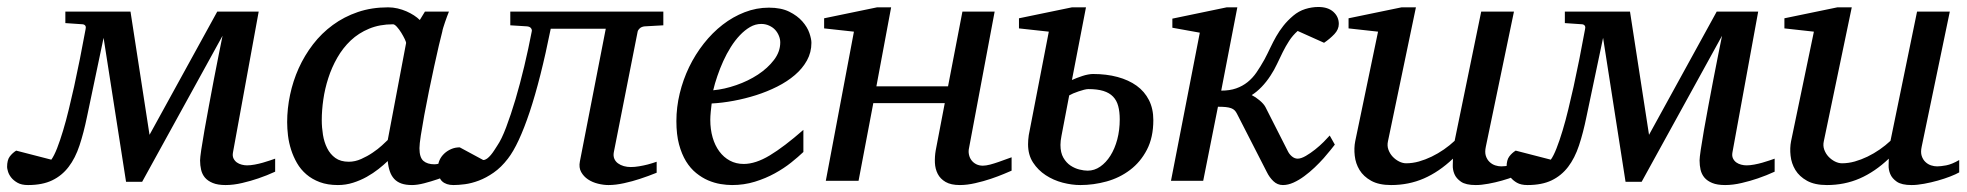

<svg xmlns="http://www.w3.org/2000/svg" viewBox="-71 -515 5604 547"><path d="M712.9 -25.9Q689.5 -15.1 665 -6.8Q644 0.5 619.1 6.3Q594.2 12.2 571.8 12.2Q549.3 12.2 535.2 6.3Q521 0.5 512.9 -9Q504.9 -18.6 502 -31.2Q499 -43.9 499 -58.1Q499 -65.4 502.4 -88.6Q505.9 -111.8 511.5 -143.8Q517.1 -175.8 524.2 -213.6Q531.2 -251.5 538.3 -288.6Q545.4 -325.7 552 -358.4Q558.6 -391.1 563 -413.1L334 2.9H288.1L224.1 -407.2L176.8 -182.1Q167.5 -136.7 155.5 -100.6Q143.6 -64.5 124.5 -39.6Q105.5 -14.6 77.6 -1.2Q49.8 12.2 8.8 12.2Q-9.8 12.2 -21.2 5.6Q-32.7 -1 -39.3 -9.5Q-45.9 -18.1 -48.3 -26.6Q-50.8 -35.2 -50.8 -39.1Q-50.8 -59.1 -43.2 -69.1Q-35.6 -79.1 -24.9 -85.9L75.2 -60.1Q83 -70.8 91.6 -92.5Q100.1 -114.3 108.6 -142.6Q117.2 -170.9 125 -203.4Q132.8 -235.8 140.1 -268.1Q156.7 -343.8 172.9 -432.1Q174.3 -437.5 172.4 -441.2Q170.4 -444.8 165 -445.8L115.2 -449.2V-481.9H300.8L355 -130.9L547.9 -481.9H666L592.8 -81.1Q590.8 -70.8 594.2 -63.7Q597.7 -56.6 603.8 -52.2Q609.9 -47.9 617.7 -45.9Q625.5 -43.9 632.8 -43.9Q642.6 -43.9 654.5 -46.1Q666.5 -48.3 677.7 -51.5Q689 -54.7 698.2 -57.9Q707.5 -61 712.9 -63Z M1085.9 -392.1Q1086.4 -394.5 1082.3 -403.3Q1078.1 -412.1 1072.3 -421.6Q1066.4 -431.2 1059.8 -438.5Q1053.2 -445.8 1048.8 -445.8Q1010.7 -445.8 980.7 -433.3Q950.7 -420.9 928.2 -399.7Q905.8 -378.4 889.9 -350.6Q874 -322.8 864.3 -292.5Q854.5 -262.2 850.1 -231.4Q845.7 -200.7 845.7 -172.9Q845.7 -151.9 849.1 -130.9Q852.5 -109.9 861.1 -92.8Q869.6 -75.7 884.5 -64.9Q899.4 -54.2 922.9 -54.2Q940.4 -54.2 958 -62Q975.6 -69.8 990.7 -80.1Q1005.9 -90.3 1017.1 -100.6Q1028.3 -110.8 1033.7 -116.2ZM1232.9 -26.9Q1227.1 -24.4 1211.4 -17.8Q1195.8 -11.2 1176.5 -4.6Q1157.2 2 1137.5 7.1Q1117.7 12.2 1103 12.2Q1085 12.2 1072.5 7.8Q1060.1 3.4 1052 -5.4Q1043.9 -14.2 1039.6 -26.9Q1035.2 -39.6 1033.7 -56.2Q1022.5 -45.4 1007.3 -33.4Q992.2 -21.5 973.9 -11.2Q955.6 -1 934.8 5.6Q914.1 12.2 891.6 12.2Q862.3 12.2 840.1 3.9Q817.9 -4.4 801.8 -18.3Q785.6 -32.2 775.1 -50.5Q764.6 -68.8 758.3 -88.6Q752 -108.4 749.5 -128.7Q747.1 -148.9 747.1 -167Q747.1 -205.6 755.4 -244.9Q763.7 -284.2 780 -320.6Q796.4 -356.9 820.8 -388.7Q845.2 -420.4 877.2 -443.8Q909.2 -467.3 948.5 -480.7Q987.8 -494.1 1034.7 -494.1Q1048.3 -494.1 1061.8 -491Q1075.2 -487.8 1086.9 -482.7Q1098.6 -477.5 1108.4 -471.2Q1118.2 -464.8 1125 -458L1139.6 -481.9H1208Q1205.6 -476.1 1202.6 -468Q1199.7 -460 1196.8 -451.7Q1193.8 -443.4 1191.7 -436Q1189.5 -428.7 1189 -424.8Q1185.5 -411.6 1179.2 -385Q1172.9 -358.4 1165.8 -325.2Q1158.7 -292 1151.1 -255.6Q1143.6 -219.2 1137.7 -186.8Q1131.8 -154.3 1127.9 -129.2Q1124 -104 1124 -92.8Q1124 -66.4 1135.3 -56.6Q1146.5 -46.9 1167 -46.9Q1171.9 -46.9 1181.4 -49.1Q1190.9 -51.3 1201.2 -54.2Q1211.4 -57.1 1220.2 -59.6Q1229 -62 1232.9 -63Z M1765.6 -439.9Q1756.8 -439 1751.7 -434.3Q1746.6 -429.7 1745.6 -424.8L1677.7 -81.1Q1675.8 -70.8 1679.2 -62.7Q1682.6 -54.7 1689.7 -49.6Q1696.8 -44.4 1706.3 -41.7Q1715.8 -39.1 1726.1 -39.1Q1737.3 -39.1 1750.2 -41.3Q1763.2 -43.5 1774.4 -46.4Q1787.1 -49.8 1799.8 -54.2V-22.9Q1775.9 -13.2 1752 -5.4Q1731.4 1.5 1707.3 6.8Q1683.1 12.2 1662.6 12.2Q1648.4 12.2 1632.6 8.3Q1616.7 4.4 1604.2 -3.9Q1591.8 -12.2 1584.7 -24.9Q1577.6 -37.6 1581.1 -55.2L1654.8 -433.1H1498Q1469.2 -289.6 1438 -196Q1406.7 -102.5 1376 -63Q1356.9 -38.1 1335.4 -23.2Q1314 -8.3 1293.2 -0.5Q1272.5 7.3 1253.7 9.8Q1234.9 12.2 1220.7 12.2Q1200.2 12.2 1188.5 1.5Q1176.8 -9.3 1176.8 -38.1Q1176.8 -48.8 1181.4 -59.1Q1186 -69.3 1194.6 -77.4Q1203.1 -85.4 1214.4 -90.3Q1225.6 -95.2 1238.8 -95.2L1305.7 -59.1Q1311 -59.1 1316.7 -63.2Q1322.3 -67.4 1327.4 -73.5Q1332.5 -79.6 1337.2 -86.9Q1341.8 -94.2 1345.7 -100.1Q1357.9 -117.7 1371.1 -152.6Q1384.3 -187.5 1397.5 -231.7Q1410.6 -275.9 1422.6 -326.2Q1434.6 -376.5 1443.8 -424.8Q1445.3 -429.7 1442.1 -434.3Q1439 -439 1430.7 -439.9L1382.8 -442.9V-481.9H1818.8V-442.9Z M2151.9 -394Q2151.9 -403.8 2147.9 -413.3Q2144 -422.9 2137.2 -430.2Q2130.4 -437.5 2120.1 -442.1Q2109.9 -446.8 2097.7 -446.8Q2081.1 -446.8 2065.9 -438Q2050.8 -429.2 2036.9 -414.6Q2022.9 -399.9 2011 -380.9Q1999 -361.8 1989.5 -340.8Q1980 -319.8 1972.7 -298.3Q1965.3 -276.9 1960.9 -257.8Q1992.7 -260.7 2026.6 -272.5Q2060.5 -284.2 2088.4 -302.5Q2116.2 -320.8 2134 -344.2Q2151.9 -367.7 2151.9 -394ZM2240.7 -393.1Q2240.7 -365.7 2228 -342.8Q2215.3 -319.8 2193.6 -301.3Q2171.9 -282.7 2143.3 -268.3Q2114.7 -253.9 2083.3 -243.9Q2051.8 -233.9 2019 -227.8Q1986.3 -221.7 1956.5 -220.2Q1955.1 -210.4 1953.9 -196.8Q1952.6 -183.1 1952.6 -173.8Q1952.6 -146.5 1959.2 -123.5Q1965.8 -100.6 1978.3 -83.7Q1990.7 -66.9 2008.3 -57.4Q2025.9 -47.9 2047.9 -47.9Q2081.5 -47.9 2122.1 -72.3Q2162.6 -96.7 2217.8 -145V-82Q2203.6 -68.4 2183.1 -52Q2162.6 -35.6 2136.5 -21.2Q2110.4 -6.8 2079.6 2.7Q2048.8 12.2 2014.6 12.2Q1999.5 12.2 1981.7 9.3Q1963.9 6.3 1946.3 -1.2Q1928.7 -8.8 1912.4 -22Q1896 -35.2 1883.5 -55.4Q1871.1 -75.7 1863.5 -103.8Q1856 -131.8 1856 -169.9Q1856 -209.5 1865.5 -248.8Q1875 -288.1 1892.3 -324Q1909.7 -359.9 1934.1 -390.9Q1958.5 -421.9 1987.8 -444.6Q2017.1 -467.3 2050.5 -480.2Q2084 -493.2 2119.6 -493.2Q2154.3 -493.2 2177.5 -481.7Q2200.7 -470.2 2214.8 -454.1Q2229 -438 2234.9 -420.9Q2240.7 -403.8 2240.7 -393.1Z M2811 -28.8Q2805.2 -26.4 2789.1 -19.5Q2772.9 -12.7 2752 -5.6Q2731 1.5 2707.5 6.8Q2684.1 12.2 2663.6 12.2Q2638.2 12.2 2623 3.4Q2607.9 -5.4 2600.6 -19.5Q2593.3 -33.7 2592.5 -51.3Q2591.8 -68.8 2594.7 -85.9L2620.6 -221.2H2417L2375 0H2281.7L2361.8 -424.8L2276.9 -434.1V-462.9L2427.7 -494.1H2467.8L2425.8 -269H2629.9L2670.9 -481.9H2762.7L2689.9 -94.2Q2687.5 -84 2689.5 -74.7Q2691.4 -65.4 2696.8 -58.3Q2702.1 -51.3 2710.4 -47.1Q2718.8 -43 2729 -43Q2737.8 -43 2749.8 -46.1Q2761.7 -49.3 2773.7 -53.5Q2785.6 -57.6 2795.9 -61.5Q2806.2 -65.4 2811 -66.9Z M3119.1 -174.8Q3119.1 -196.8 3114.7 -212.9Q3110.4 -229 3100.1 -239.7Q3089.8 -250.5 3072.5 -255.9Q3055.2 -261.2 3029.8 -261.2Q3024.9 -261.2 3017.3 -259.3Q3009.8 -257.3 3001.7 -254.6Q2993.7 -252 2986.3 -248.8Q2979 -245.6 2975.1 -243.2L2953.1 -127.9Q2950.2 -113.3 2950.2 -102.1Q2950.2 -80.1 2958.5 -65.7Q2966.8 -51.3 2979 -43.2Q2991.2 -35.2 3004.4 -32Q3017.6 -28.8 3027.8 -28.8Q3046.9 -28.8 3063.5 -40.3Q3080.1 -51.8 3092.5 -71.5Q3105 -91.3 3112.1 -117.9Q3119.1 -144.5 3119.1 -174.8ZM3214.8 -172.9Q3214.8 -123.5 3196.5 -88.4Q3178.2 -53.2 3148.4 -30.8Q3118.7 -8.3 3081.5 2Q3044.4 12.2 3006.8 12.2Q2982.9 12.2 2956.5 5.4Q2930.2 -1.5 2908.2 -15.9Q2886.2 -30.3 2872.1 -52Q2857.9 -73.7 2857.9 -104Q2857.9 -109.9 2858.4 -116.5Q2858.9 -123 2859.9 -129.9L2917 -424.8L2832 -434.1V-462.9L2982.9 -494.1H3022.9L2982.9 -287.1Q2989.3 -290 2997.1 -293Q3004.9 -295.9 3012.9 -298.6Q3021 -301.3 3028.8 -302.7Q3036.6 -304.2 3043 -304.2Q3081.1 -304.2 3112.8 -295.7Q3144.5 -287.1 3167.2 -270.8Q3189.9 -254.4 3202.4 -229.7Q3214.8 -205.1 3214.8 -172.9Z M3743.2 -446.8Q3743.2 -431.2 3730.5 -417.7Q3717.8 -404.3 3701.2 -393.1L3626 -426.8Q3611.8 -414.1 3601.8 -398.7Q3591.8 -383.3 3583.5 -366.5Q3575.2 -349.6 3567.1 -332.5Q3559.1 -315.4 3548.8 -299.8Q3537.1 -281.7 3523.2 -267.3Q3509.3 -252.9 3495.1 -244.1Q3505.9 -238.8 3517.6 -229Q3529.3 -219.2 3534.2 -210L3597.2 -85.9Q3601.6 -76.2 3609.4 -69.6Q3617.2 -63 3626 -63Q3635.7 -63 3649.2 -70.8Q3662.6 -78.6 3675.8 -89.1Q3689 -99.6 3700.2 -110.8Q3711.4 -122.1 3717.3 -128.9L3731.9 -103Q3728 -98.1 3719.7 -87.6Q3711.4 -77.1 3700 -64.2Q3688.5 -51.3 3674.3 -37.8Q3660.2 -24.4 3645 -13.2Q3629.9 -2 3614.3 5.1Q3598.6 12.2 3584 12.2Q3568.4 12.2 3556.9 1.2Q3545.4 -9.8 3538.1 -24.9L3453.1 -190.9Q3450.2 -196.8 3446.3 -200.7Q3442.4 -204.6 3436.3 -206.8Q3430.2 -209 3421.1 -210Q3412.1 -210.9 3398.9 -210.9L3356.9 0H3265.1L3347.2 -421.9L3269 -436V-461.9L3423.8 -494.1H3454.1L3408.2 -256.8Q3432.6 -256.8 3450.7 -263.2Q3468.8 -269.5 3483.2 -281Q3497.6 -292.5 3508.8 -308.8Q3520 -325.2 3531.2 -345.2Q3540.5 -362.8 3548.3 -379.4Q3556.2 -396 3564.9 -411.4Q3573.7 -426.8 3585.2 -441.4Q3596.7 -456.1 3613.3 -470.2Q3628.9 -483.4 3647.7 -489.3Q3666.5 -495.1 3685.1 -495.1Q3712.4 -495.1 3727.8 -481.2Q3743.2 -467.3 3743.2 -446.8Z M4269 -23.9Q4259.8 -18.6 4243.4 -12.2Q4227.1 -5.9 4208 -0.5Q4189 4.9 4169.2 8.5Q4149.4 12.2 4133.3 12.2Q4105 12.2 4091.3 2.7Q4077.6 -6.8 4072.5 -19.3Q4067.4 -31.7 4067.9 -44.4Q4068.4 -57.1 4068.4 -63Q4028.8 -25.4 3985.6 -6.6Q3942.4 12.2 3892.1 12.2Q3857.4 12.2 3835.4 0Q3813.5 -12.2 3802.2 -30.8Q3791 -49.3 3788.6 -71.3Q3786.1 -93.3 3790 -112.8L3855 -424.8L3771 -434.1V-462.9L3921.9 -494.1H3962.9L3883.3 -112.8Q3880.4 -100.1 3884.5 -88.6Q3888.7 -77.1 3896.7 -68.6Q3904.8 -60.1 3915 -54.9Q3925.3 -49.8 3935.1 -49.8Q3953.1 -49.8 3971.4 -54.9Q3989.7 -60.1 4007.8 -68.8Q4025.9 -77.6 4042.5 -89.1Q4059.1 -100.6 4073.2 -113.8L4148.9 -481.9H4242.2L4162.1 -97.2Q4158.7 -81.5 4162.1 -71Q4165.5 -60.5 4172.6 -53.7Q4179.7 -46.9 4188.7 -43.9Q4197.8 -41 4206.1 -41Q4215.8 -41 4231.9 -43.9Q4248 -46.9 4269 -59.1Z M4984.9 -25.9Q4961.4 -15.1 4937 -6.8Q4916 0.5 4891.1 6.3Q4866.2 12.2 4843.8 12.2Q4821.3 12.2 4807.1 6.3Q4793 0.5 4784.9 -9Q4776.9 -18.6 4773.9 -31.2Q4771 -43.9 4771 -58.1Q4771 -65.4 4774.4 -88.6Q4777.8 -111.8 4783.4 -143.8Q4789.1 -175.8 4796.1 -213.6Q4803.2 -251.5 4810.3 -288.6Q4817.4 -325.7 4824 -358.4Q4830.6 -391.1 4835 -413.1L4606 2.9H4560.1L4496.1 -407.2L4448.7 -182.1Q4439.5 -136.7 4427.5 -100.6Q4415.5 -64.5 4396.5 -39.6Q4377.4 -14.6 4349.6 -1.2Q4321.8 12.2 4280.8 12.2Q4262.2 12.2 4250.7 5.6Q4239.3 -1 4232.7 -9.5Q4226.1 -18.1 4223.6 -26.6Q4221.2 -35.2 4221.2 -39.1Q4221.2 -59.1 4228.8 -69.1Q4236.3 -79.1 4247.1 -85.9L4347.2 -60.1Q4355 -70.8 4363.5 -92.5Q4372.1 -114.3 4380.6 -142.6Q4389.2 -170.9 4397 -203.4Q4404.8 -235.8 4412.1 -268.1Q4428.7 -343.8 4444.8 -432.1Q4446.3 -437.5 4444.3 -441.2Q4442.4 -444.8 4437 -445.8L4387.2 -449.2V-481.9H4572.8L4627 -130.9L4819.8 -481.9H4938L4864.7 -81.1Q4862.8 -70.8 4866.2 -63.7Q4869.6 -56.6 4875.7 -52.2Q4881.8 -47.9 4889.6 -45.9Q4897.5 -43.9 4904.8 -43.9Q4914.6 -43.9 4926.5 -46.1Q4938.5 -48.3 4949.7 -51.5Q4960.9 -54.7 4970.2 -57.9Q4979.5 -61 4984.9 -63Z M5510.7 -23.9Q5501.5 -18.6 5485.1 -12.2Q5468.8 -5.9 5449.7 -0.5Q5430.7 4.9 5410.9 8.5Q5391.1 12.2 5375 12.2Q5346.7 12.2 5333 2.7Q5319.3 -6.8 5314.2 -19.3Q5309.1 -31.7 5309.6 -44.4Q5310.1 -57.1 5310.1 -63Q5270.5 -25.4 5227.3 -6.6Q5184.1 12.2 5133.8 12.2Q5099.1 12.2 5077.1 0Q5055.2 -12.2 5043.9 -30.8Q5032.7 -49.3 5030.3 -71.3Q5027.8 -93.3 5031.7 -112.8L5096.7 -424.8L5012.7 -434.1V-462.9L5163.6 -494.1H5204.6L5125 -112.8Q5122.1 -100.1 5126.2 -88.6Q5130.4 -77.1 5138.4 -68.6Q5146.5 -60.1 5156.7 -54.9Q5167 -49.8 5176.8 -49.8Q5194.8 -49.8 5213.1 -54.9Q5231.4 -60.1 5249.5 -68.8Q5267.6 -77.6 5284.2 -89.1Q5300.8 -100.6 5314.9 -113.8L5390.6 -481.9H5483.9L5403.8 -97.2Q5400.4 -81.5 5403.8 -71Q5407.2 -60.5 5414.3 -53.7Q5421.4 -46.9 5430.4 -43.9Q5439.5 -41 5447.8 -41Q5457.5 -41 5473.6 -43.9Q5489.7 -46.9 5510.7 -59.1Z"/></svg>

Font: Charis SIL
Style: Italic
Weight: 400
Italic angle: -11°
Foundry: SIL International
Version: Version 4.112